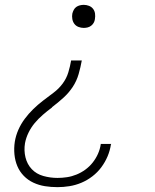

<svg xmlns="http://www.w3.org/2000/svg" viewBox="-20 -558 640 791"><path d="M217 213Q190 213 165 209Q140 205 117.5 194.5Q95 184 78 166.5Q61 149 51.5 126.5Q42 104 39.5 78Q37 52 41 26Q45 1 55.5 -23Q66 -47 82 -68.5Q98 -90 117 -108.5Q136 -127 157.5 -143.5Q179 -160 200.5 -176Q222 -192 238 -213.5Q254 -235 261.5 -260Q269 -285 273 -309H317Q312 -281 304 -253Q296 -225 280 -200.5Q264 -176 241.5 -155.5Q219 -135 195 -117L194 -115Q175 -101 156.5 -85Q138 -69 123 -51Q108 -33 97.5 -11.5Q87 10 83 32Q78 62 85 90.5Q92 119 111 139Q130 159 158.5 167Q187 175 217 175Q236 175 256 172Q276 169 295.5 161Q315 153 332 140.5Q349 128 362 111.5Q375 95 383.5 76Q392 57 395 37Q395 36 395 35.5Q395 35 395 35H438Q438 36 437.5 36.5Q437 37 437 37Q433 63 423 86.5Q413 110 397.5 131Q382 152 360.5 168.5Q339 185 315 195Q291 205 266 209Q241 213 217 213ZM325 -443Q314 -443 303.5 -447Q293 -451 286.5 -459.5Q280 -468 278 -479.5Q276 -491 278 -502Q280 -510 284 -517.5Q288 -525 294.5 -529.5Q301 -534 309 -536Q317 -538 325 -538Q336 -538 346.5 -534Q357 -530 363.5 -521.5Q370 -513 371.5 -502Q373 -491 371 -479Q370 -471 366 -464Q362 -457 355.5 -452Q349 -447 341 -445Q333 -443 325 -443Z"/></svg>

Font: Iosevka Curly Slab XLtEx
Style: Italic
Weight: 200
Width: 7
Italic angle: -9°
Monospace: yes
Designer: Belleve Invis
Foundry: Belleve Invis
Version: Version 11.1.0; ttfautohint (v1.8.3)